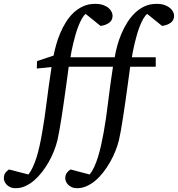

<svg xmlns="http://www.w3.org/2000/svg" viewBox="-149 -757 932 1006"><path d="M763.2 -674.8Q763.2 -650.9 745.6 -637.9Q728 -625 700.2 -621.1L622.1 -684.1Q611.3 -675.3 601.8 -658.7Q592.3 -642.1 584 -621.1Q575.7 -600.1 568.8 -576.4Q562 -552.7 556.6 -530.5Q551.3 -508.3 547.6 -489Q543.9 -469.7 542 -457H667V-407.2H533.2Q531.7 -396 527.8 -368.2Q523.9 -340.3 519 -303.7Q514.2 -267.1 508.1 -225.3Q502 -183.6 496.1 -144.8Q490.2 -106 484.4 -73.2Q478.5 -40.5 474.1 -22Q467.3 5.9 455.3 35.4Q443.4 64.9 427.5 92.8Q411.6 120.6 392.3 145.5Q373 170.4 351.1 189Q329.1 207.5 304.9 218.3Q280.8 229 255.9 229Q236.8 229 224.6 222.7Q212.4 216.3 205.3 207.8Q198.2 199.2 195.6 191.2Q192.9 183.1 192.9 179.2Q192.9 160.2 200.4 149.7Q208 139.2 220.2 130.9L320.8 157.2Q334 141.1 344.7 117.7Q355.5 94.2 364.3 65.9Q373 37.6 380.4 5.1Q387.7 -27.3 394 -62Q406.7 -132.8 417.2 -220.2Q427.7 -307.6 442.9 -407.2H210.9Q209.5 -396 205.8 -368.2Q202.1 -340.3 197 -303.7Q191.9 -267.1 186 -225.3Q180.2 -183.6 174.1 -144.8Q168 -106 162.1 -73.2Q156.2 -40.5 151.9 -22Q145 5.9 133.3 35.4Q121.6 64.9 105.7 92.8Q89.8 120.6 70.3 145.5Q50.8 170.4 29.1 189Q7.3 207.5 -16.8 218.3Q-41 229 -65.9 229Q-85 229 -97.4 222.7Q-109.9 216.3 -116.7 207.8Q-123.5 199.2 -126.2 191.2Q-128.9 183.1 -128.9 179.2Q-128.9 160.2 -121.6 149.7Q-114.3 139.2 -102.1 130.9L0 157.2Q12.7 141.1 23.4 117.7Q34.2 94.2 43 65.9Q51.8 37.6 58.8 5.1Q65.9 -27.3 71.8 -62Q84.5 -132.8 95.2 -220Q106 -307.1 121.1 -405.8L43.9 -397.9L44.9 -437L131.8 -465.8Q136.7 -492.2 145.3 -522.7Q153.8 -553.2 166.5 -583.3Q179.2 -613.3 196.5 -641.1Q213.9 -668.9 236.3 -690.2Q258.8 -711.4 286.9 -724.1Q314.9 -736.8 349.1 -736.8Q374.5 -736.8 392.1 -730.5Q409.7 -724.1 420.4 -714.6Q431.2 -705.1 436 -694.3Q440.9 -683.6 440.9 -674.8Q440.9 -650.9 423.3 -637.9Q405.8 -625 377.9 -621.1L299.8 -684.1Q289.1 -675.3 279.8 -658.7Q270.5 -642.1 262.2 -621.1Q253.9 -600.1 247.1 -576.4Q240.2 -552.7 234.9 -530.5Q229.5 -508.3 225.8 -489Q222.2 -469.7 220.2 -457H452.1Q456.5 -484.9 465.1 -516.4Q473.6 -547.9 486.6 -578.9Q499.5 -609.9 517.3 -638.4Q535.2 -667 557.9 -689Q580.6 -710.9 608.6 -723.9Q636.7 -736.8 670.9 -736.8Q696.3 -736.8 713.9 -730.5Q731.4 -724.1 742.4 -714.6Q753.4 -705.1 758.3 -694.3Q763.2 -683.6 763.2 -674.8Z"/></svg>

Font: Charis SIL Eur
Style: Italic
Weight: 400
Italic angle: -11°
Foundry: SIL International
Version: Version 5.000